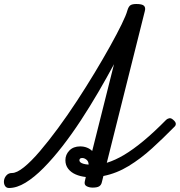

<svg xmlns="http://www.w3.org/2000/svg" viewBox="-158 -923 899 960"><path d="M-113 17Q-127 17 -133.5 5.5Q-140 -6 -138 -20.5Q-136 -35 -125.5 -46.5Q-115 -58 -98 -58Q-74 -58 -38 -87Q-2 -116 41.5 -167Q85 -218 132.5 -282.5Q180 -347 226.5 -418Q273 -489 315.5 -559.5Q358 -630 392.5 -692Q427 -754 450 -801Q473 -848 479 -871Q485 -891 494.5 -897Q504 -903 524 -903Q553 -903 562 -894Q571 -885 566 -867L376 -109Q418 -122 462.5 -148.5Q507 -175 559.5 -218.5Q612 -262 673 -324Q678 -329 687.5 -331.5Q697 -334 708 -324Q721 -313 721 -304Q721 -295 714 -289Q659 -233 602.5 -181.5Q546 -130 485.5 -93Q425 -56 359 -43L351 -11Q348 2 338 8.5Q328 15 305 15Q288 15 275 8Q262 1 266 -16L271 -38Q243 -41 220 -51Q197 -61 183 -79Q169 -97 169 -122Q169 -150 189 -170.5Q209 -191 243 -191Q261 -191 276.5 -185Q292 -179 303 -168L412 -602Q376 -535 334 -463Q292 -391 246.5 -321.5Q201 -252 153.5 -191Q106 -130 59.5 -83Q13 -36 -30.5 -9.5Q-74 17 -113 17ZM239 -121Q239 -116 244 -111.5Q249 -107 259.5 -104Q270 -101 285 -100Q285 -116 274.5 -124.5Q264 -133 253 -133Q239 -133 239 -121Z"/></svg>

Font: Playwrite DE SAS
Style: Regular
Weight: 400
Designer: Veronika Burian, José Scaglione
Foundry: TypeTogether
Version: Version 1.002